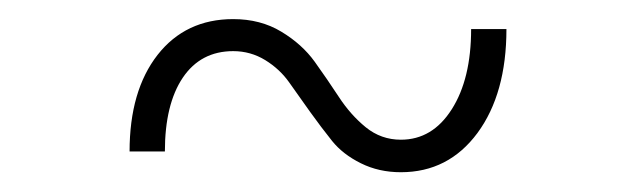

<svg xmlns="http://www.w3.org/2000/svg" viewBox="-20 -367 659 199"><path d="M395.5 -188.5Q372.6 -188.5 354 -197.8Q335.4 -207 324.2 -220.9Q313 -234.9 301.3 -251.2Q289.6 -267.6 279.8 -281.5Q270 -295.4 254.9 -304.7Q239.7 -314 221.7 -314Q188 -314 169.4 -286.4Q150.9 -258.8 150.9 -210H114.3Q114.3 -272.9 143.3 -310.1Q172.4 -347.2 221.7 -347.2Q250 -347.2 271.5 -334.2Q293 -321.3 306.2 -303Q319.3 -284.7 331.3 -266.4Q343.3 -248 359.1 -235.1Q375 -222.2 395.5 -222.2Q428.2 -222.2 448.2 -253.7Q468.3 -285.2 468.3 -336.9H504.9Q504.9 -270 474.9 -229.2Q444.8 -188.5 395.5 -188.5Z"/></svg>

Font: HK Grotesk Light Legacy
Style: Regular
Weight: 300
Designer: Alfredo Marco Pradil
Foundry: Hanken Design Co.
Version: Version 2.022;PS 002.022;hotconv 1.0.88;makeotf.lib2.5.64775